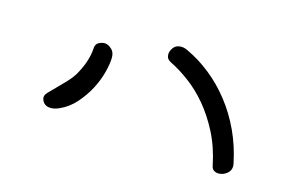

<svg xmlns="http://www.w3.org/2000/svg" viewBox="-56 -427 917 595"><g transform="rotate(15 402.5 -129.0)"><path d="M443.4 -249Q429.7 -255.9 429.7 -270.5Q429.7 -281.2 438 -292.5Q446.3 -303.7 462.9 -303.7Q472.7 -303.7 484.4 -297.9Q524.4 -279.3 561 -250Q597.7 -220.7 627.9 -182.1Q658.2 -143.6 680.2 -96.2Q702.1 -48.8 712.9 4.9Q712.9 6.8 713.4 8.3Q713.9 9.8 713.9 11.7Q713.9 27.3 701.7 36.6Q689.5 45.9 675.8 45.9Q668 45.9 661.1 42Q654.3 38.1 652.3 28.3Q640.6 -29.3 617.7 -74.2Q594.7 -119.1 566.4 -152.8Q538.1 -186.5 505.9 -210.4Q473.6 -234.4 443.4 -249ZM201.2 -225.6Q201.2 -241.2 210.9 -247.1Q220.7 -252.9 232.4 -252.9Q244.1 -251 253.9 -241.7Q263.7 -232.4 263.7 -215.8Q263.7 -196.3 256.3 -168Q249 -139.6 234.4 -111.8Q219.7 -84 198.2 -59.6Q176.8 -35.2 148.4 -22.5Q133.8 -15.6 121.1 -15.6Q106.4 -15.6 98.6 -23.9Q90.8 -32.2 90.8 -43Q90.8 -49.8 100.1 -59.6Q109.4 -69.3 122.1 -82Q134.8 -94.7 147.9 -108.4Q161.1 -122.1 169.9 -135.7Q198.2 -183.6 201.2 -225.6Z"/></g></svg>

Font: Hi Melody
Style: Regular
Weight: 400
Designer: YoonDesign Inc.
Foundry: YoonDesign Inc.
Version: Version 3.00